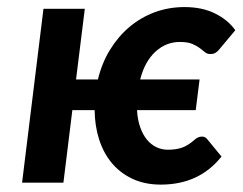

<svg xmlns="http://www.w3.org/2000/svg" viewBox="-20 -509 676 535"><path d="M543 -128.4Q551.8 -128.4 557.1 -121.6L597.2 -72.8Q535.2 5.4 428.2 5.4Q383.8 5.4 349.6 -10.5Q315.4 -26.4 292 -54.2Q268.6 -82 256.3 -120.1Q244.1 -158.2 243.7 -202.1H181.6L156.7 0H41.5L101.1 -484.4H216.3L191.9 -287.6H252.9Q263.7 -333 286.4 -370.1Q309.1 -407.2 340.6 -433.8Q372.1 -460.4 411.1 -474.9Q450.2 -489.3 494.1 -489.3Q543.5 -489.3 579.3 -471.4Q615.2 -453.6 635.7 -424.8L590.3 -370.6Q586.4 -365.7 580.8 -362.1Q575.2 -358.4 565.9 -358.4Q557.1 -358.4 550.8 -363.8Q544.4 -369.1 536.4 -375.2Q528.3 -381.3 515.6 -386.7Q502.9 -392.1 481 -392.1Q442.4 -392.1 412.8 -364.7Q383.3 -337.4 370.6 -287.6H536.1L525.4 -202.1H361.8Q363.3 -175.8 370.4 -155.3Q377.4 -134.8 388.9 -120.6Q400.4 -106.4 415.3 -99.1Q430.2 -91.8 447.8 -91.8Q471.2 -91.8 488 -97.9Q504.9 -104 523.4 -120.6Q532.2 -128.4 543 -128.4Z"/></svg>

Font: Carlito
Style: Bold Italic
Weight: 700
Italic angle: -7°
Designer: Lukasz Dziedzic
Foundry: tyPoland Lukasz Dziedzic
Version: Version 1.104